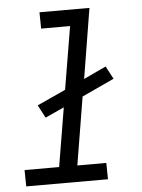

<svg xmlns="http://www.w3.org/2000/svg" viewBox="-53 -777 605 819"><g transform="rotate(-5 250.0 -367.5)"><path d="M376 0H26L25 -70H173L215 -322L134 -285L105 -340L227 -396L272 -665H148L147 -735H361L312 -435L408 -480L437 -425L299 -361L251 -70H375Z"/></g></svg>

Font: Iosevka Oblique
Style: Regular
Weight: 400
Italic angle: -9°
Monospace: yes
Designer: Belleve Invis
Foundry: Belleve Invis
Version: Version 32.5.0; ttfautohint (v1.8.4)